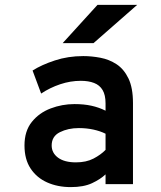

<svg xmlns="http://www.w3.org/2000/svg" viewBox="-20 -752 656 784"><path d="M269 12Q215.5 12 172.8 -7Q130 -26 105 -63.8Q80 -101.5 80 -158Q80 -217 110 -254.2Q140 -291.5 186.8 -309.2Q233.5 -327 284 -327Q323 -327 353.5 -320.2Q384 -313.5 411 -300V-330Q411 -364 399 -384.2Q387 -404.5 364.2 -413.2Q341.5 -422 310 -422Q267.5 -422 225.8 -408Q184 -394 148 -370L113 -464Q150 -487.5 204 -505.2Q258 -523 320 -523Q354 -523 389.8 -516.2Q425.5 -509.5 455.8 -489.8Q486 -470 504.5 -431.8Q523 -393.5 523 -331V0H411V-40Q390 -20 355.8 -4Q321.5 12 269 12ZM290 -89Q332 -89 361.8 -104.5Q391.5 -120 411 -140V-206Q390 -216.5 361.8 -222.8Q333.5 -229 302 -229Q258 -229 224.5 -212.2Q191 -195.5 191 -158Q191 -127.5 217 -108.2Q243 -89 290 -89ZM236 -576 378 -732H540L362 -576Z"/></svg>

Font: Overpass Mono Light
Style: Regular
Weight: 300
Monospace: yes
Designer: Delve Withrington, Dave Bailey
Foundry: Delve Fonts LLC
Version: Version 4.000